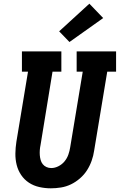

<svg xmlns="http://www.w3.org/2000/svg" viewBox="-20 -1014 650 1042"><path d="M256 8Q224 8 193 1Q162 -6 137 -22.5Q112 -39 95 -64Q78 -89 70.5 -119Q63 -149 63.5 -181Q64 -213 69 -245L132 -625H99V-735H313V-625H265L200 -227Q197 -213 196 -199Q195 -185 196 -172Q197 -159 200.5 -146Q204 -133 212 -123Q220 -113 232 -107.5Q244 -102 258 -102Q278 -102 297.5 -112Q317 -122 330.5 -138.5Q344 -155 351 -175Q358 -195 361 -215L429 -625H396V-735H610V-625H562L491 -197Q487 -169 477.5 -142Q468 -115 452.5 -90.5Q437 -66 414 -46Q391 -26 365 -13.5Q339 -1 311 3.5Q283 8 256 8ZM357 -786 301 -844 465 -994 540 -916Z"/></svg>

Font: Iosevka Etoile XBdObl
Style: Regular
Weight: 800
Italic angle: -9°
Designer: Belleve Invis
Foundry: Belleve Invis
Version: Version 15.5.2; ttfautohint (v1.8.4)